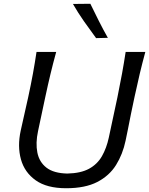

<svg xmlns="http://www.w3.org/2000/svg" viewBox="-20 -989 792 1020"><path d="M331.5 11Q229 11 169.8 -31Q110.5 -73 91.2 -142.5Q72 -212 90 -295Q95.5 -323 107 -371Q118.5 -419 130 -473.5Q144.5 -541 154.8 -597Q165 -653 174 -713H278.5Q262 -653 248.5 -597Q235 -541 220.5 -473L182 -292Q168.5 -229 178.5 -178.5Q188.5 -128 227 -98.2Q265.5 -68.5 337.5 -67Q409 -68.5 453 -92.5Q497 -116.5 521.5 -159.2Q546 -202 558 -258L604 -473Q618 -541 628.2 -597.5Q638.5 -654 647.5 -713H752Q736 -654 722.5 -597.5Q709 -541 694.5 -473Q684.5 -427.5 675.5 -382.5Q666.5 -337.5 659.2 -300.2Q652 -263 647 -241Q632 -169.5 596.5 -112.5Q561 -55.5 496.8 -22.2Q432.5 11 331.5 11ZM490.5 -786.5Q457.5 -831 426 -876Q394.5 -921 367.5 -968L460 -969Q481 -926 504.2 -879.5Q527.5 -833 553 -788Z"/></svg>

Font: Commissioner Flair
Style: Italic
Weight: 400
Italic angle: -12°
Designer: Kostas Bartsokas
Foundry: Kostas Bartsokas
Version: Version 1.000; ttfautohint (v1.8.3)